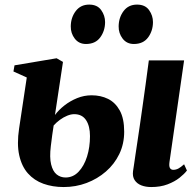

<svg xmlns="http://www.w3.org/2000/svg" viewBox="-20 -782 827 814"><path d="M621 11Q597.5 11 579 3.8Q560.5 -3.5 550.8 -18.5Q541 -33.5 544 -56.5Q545.5 -64.5 547.8 -81.2Q550 -98 553.8 -122.5Q557.5 -147 562.2 -178.5Q567 -210 572.5 -248Q578 -286 584.2 -330Q590.5 -374 597.2 -423Q604 -472 611 -526H760.5L698.5 -95Q696 -76.5 700.8 -69.2Q705.5 -62 714.5 -62Q725.5 -62 735.8 -67.2Q746 -72.5 760.5 -85.5L772.5 -59Q761.5 -44.5 741 -28.2Q720.5 -12 690.5 -0.5Q660.5 11 621 11ZM250 11Q203 11 164 -3Q125 -17 98.5 -46.8Q72 -76.5 61.5 -123.8Q51 -171 61 -237.5L93.5 -453.5L37 -479L41.5 -505L220 -535L247 -519.5L213 -294.5Q229 -316 253.2 -335Q277.5 -354 307 -366Q336.5 -378 368.5 -378Q407 -378 438 -362.8Q469 -347.5 487.8 -313.5Q506.5 -279.5 506.5 -223.5Q506.5 -172 485.8 -129Q465 -86 429 -54.8Q393 -23.5 347 -6.2Q301 11 250 11ZM258 -29.5Q290 -29.5 313.2 -54Q336.5 -78.5 349 -118.2Q361.5 -158 361.5 -205Q361.5 -247.5 344.8 -272.8Q328 -298 294.5 -298Q281 -298 265 -291.5Q249 -285 234 -274Q219 -263 207.5 -250Q204.5 -231 201.5 -210Q198.5 -189 195.5 -163Q189.5 -114 196.8 -84.8Q204 -55.5 220.2 -42.5Q236.5 -29.5 258 -29.5ZM344.5 -595.5Q314.5 -595.5 297 -618.2Q279.5 -641 280 -670.5Q280.5 -708 301.2 -735.2Q322 -762.5 358 -762.5Q392.5 -762.5 409 -739.2Q425.5 -716 425.5 -688.5Q425.5 -651.5 405 -623.5Q384.5 -595.5 344.5 -595.5ZM547.5 -595.5Q517.5 -595.5 500 -618.2Q482.5 -641 483 -670.5Q483.5 -708 504 -735.2Q524.5 -762.5 561 -762.5Q595.5 -762.5 612 -739.2Q628.5 -716 628.5 -688.5Q628.5 -651.5 608 -623.5Q587.5 -595.5 547.5 -595.5Z"/></svg>

Font: Merriweather 96pt ExtraBold
Style: Italic
Weight: 800
Italic angle: -7.8°
Version: Version 2.101